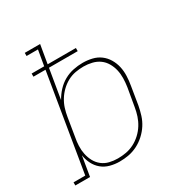

<svg xmlns="http://www.w3.org/2000/svg" viewBox="-190 -867 961 1007"><g transform="rotate(-30 291.0 -363.5)"><path d="M247 8Q218 8 190 0.5Q162 -7 141 -24.5Q120 -42 107.5 -67Q95 -92 91 -120L71 0H-18V-19H53L150 -604H77V-623H153L169 -716H100V-735H193L174 -623H345V-604H171L141 -425Q156 -452 177 -474.5Q198 -497 224 -511.5Q250 -526 279 -532Q308 -538 336 -538Q365 -538 392.5 -531.5Q420 -525 441.5 -509Q463 -493 477 -469.5Q491 -446 497 -419.5Q503 -393 502 -364Q501 -335 496 -307L478 -197Q473 -170 464.5 -143Q456 -116 440.5 -92Q425 -68 403 -48Q381 -28 355 -15Q329 -2 302 3Q275 8 247 8ZM247 -11Q272 -11 297 -15.5Q322 -20 345.5 -32Q369 -44 389 -62.5Q409 -81 423 -103.5Q437 -126 445 -150.5Q453 -175 457 -200L476 -310Q480 -336 480.5 -362Q481 -388 475.5 -412Q470 -436 457.5 -457.5Q445 -479 425.5 -493Q406 -507 381 -513Q356 -519 330 -519Q306 -519 281 -514.5Q256 -510 233 -497.5Q210 -485 191 -466.5Q172 -448 158.5 -426Q145 -404 137.5 -380Q130 -356 126 -331L108 -221Q103 -196 102 -170Q101 -144 106 -120Q111 -96 122.5 -74.5Q134 -53 153 -38Q172 -23 196.5 -17Q221 -11 247 -11Z"/></g></svg>

Font: Iosevka Slab Thin Extended
Style: Italic
Weight: 100
Width: 7
Italic angle: -9°
Monospace: yes
Designer: Belleve Invis
Foundry: Belleve Invis
Version: Version 11.1.0; ttfautohint (v1.8.3)